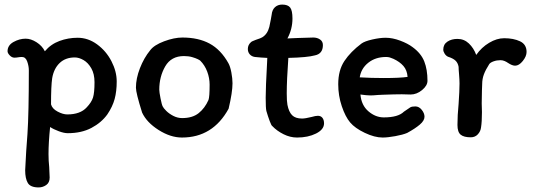

<svg xmlns="http://www.w3.org/2000/svg" viewBox="-20 -597 2327 839"><path d="M43 -345Q32 -345 22.5 -355Q13 -365 13 -373Q13 -399 39 -413.5Q65 -428 92 -428Q115 -428 139.5 -412.5Q164 -397 176 -373Q202 -404 240 -418Q278 -432 319 -432Q365 -432 404.5 -403Q444 -374 467 -329.5Q490 -285 490 -241Q490 -198 481 -164.5Q472 -131 449 -97Q423 -61 379.5 -38Q336 -15 276 -15Q260 -15 237 -23.5Q214 -32 199 -42Q192 26 192 76Q192 106 195 133Q197 165 197 179Q197 201 182 211.5Q167 222 149 222Q113 222 101.5 202.5Q90 183 90 147Q94 61 100 -12Q106 -102 106 -290Q106 -308 99 -328Q92 -348 76 -348Q67 -348 59 -346.5Q51 -345 43 -345ZM274 -97Q331 -97 359 -128Q380 -150 386.5 -171Q393 -192 393 -238Q393 -274 379 -298.5Q365 -323 345 -334.5Q325 -346 307 -346Q266 -346 240.5 -321.5Q215 -297 208 -255Q203 -222 203 -141Q208 -122 231.5 -109.5Q255 -97 274 -97Z M996 -233Q996 -194 979 -122Q910 4 775 4Q725 4 673 -29Q621 -62 601 -105Q574 -191 574 -214Q574 -254 591.5 -299Q609 -344 636 -377Q653 -400 697 -416.5Q741 -433 777 -433Q847 -433 896 -406.5Q945 -380 978 -321Q986 -307 991 -280.5Q996 -254 996 -233ZM896 -227Q896 -256 885.5 -284Q875 -312 855 -332Q853 -334 844 -338.5Q835 -343 819.5 -347.5Q804 -352 784 -352Q728 -352 702 -307Q676 -262 676 -205Q676 -195 681.5 -167Q687 -139 691 -132Q694 -125 706.5 -112.5Q719 -100 737.5 -90.5Q756 -81 776 -81Q821 -81 848 -102.5Q875 -124 891 -160Q896 -173 896 -227Z M1063 -383Q1063 -401 1077 -413Q1080 -416 1087 -418.5Q1094 -421 1098 -423Q1120 -430 1126 -434Q1149 -448 1157 -480Q1165 -518 1167 -532Q1169 -554 1181.5 -565.5Q1194 -577 1213 -577Q1238 -577 1248 -564Q1258 -551 1258 -516Q1258 -470 1236 -429Q1250 -429 1282 -431Q1330 -433 1349 -433Q1366 -433 1378.5 -424.5Q1391 -416 1391 -400Q1391 -362 1356 -355Q1324 -346 1240 -344Q1233 -246 1233 -189Q1233 -154 1236 -139Q1242 -108 1256.5 -93.5Q1271 -79 1300 -79Q1314 -79 1342 -86Q1359 -91 1369 -91Q1382 -91 1389 -82Q1396 -73 1396 -58Q1396 -31 1361 -13.5Q1326 4 1278 4Q1248 4 1219 -10.5Q1190 -25 1170 -46Q1166 -48 1158.5 -68Q1151 -88 1144 -112Q1141 -124 1141 -170Q1141 -214 1147 -322L1148 -344Q1141 -344 1122 -345.5Q1103 -347 1094 -348Q1080 -350 1071.5 -359.5Q1063 -369 1063 -383Z M1560 -407Q1574 -417 1607 -424.5Q1640 -432 1665 -432Q1695 -432 1728.5 -419.5Q1762 -407 1783 -391Q1820 -364 1834 -328.5Q1848 -293 1848 -244Q1848 -223 1824.5 -203.5Q1801 -184 1774 -184L1736 -185Q1707 -185 1653 -183L1632 -182Q1610 -180 1599 -180Q1583 -180 1555 -184Q1559 -137 1590 -110.5Q1621 -84 1657 -84Q1720 -84 1745 -109Q1766 -124 1773 -128Q1780 -132 1795 -132Q1811 -132 1823 -117Q1835 -102 1835 -87Q1835 -70 1814.5 -52.5Q1794 -35 1759 -16Q1740 -8 1707 -2Q1674 4 1652 4Q1617 4 1574 -16.5Q1531 -37 1510 -62Q1489 -87 1473.5 -133Q1458 -179 1458 -229Q1458 -290 1485 -330.5Q1512 -371 1560 -407ZM1761 -261Q1759 -290 1743 -308.5Q1727 -327 1699 -340Q1690 -344 1683 -346Q1676 -348 1667 -348Q1621 -348 1589.5 -323Q1558 -298 1552 -259Q1602 -256 1657 -256Q1728 -256 1761 -261Z M2037 3Q2007 3 1993 -8.5Q1979 -20 1979 -51Q1979 -93 1984 -143Q1988 -201 1988 -232Q1988 -248 1986 -272Q1984 -294 1984 -305Q1981 -322 1970.5 -332Q1960 -342 1938 -349Q1929 -353 1923 -362.5Q1917 -372 1917 -380Q1917 -403 1935 -415Q1953 -427 1979 -427Q2008 -427 2029 -407Q2050 -387 2061 -357Q2084 -390 2117.5 -410Q2151 -430 2183 -430Q2224 -430 2252.5 -416.5Q2281 -403 2281 -370Q2281 -351 2264.5 -330.5Q2248 -310 2231 -310Q2218 -310 2200 -322Q2193 -327 2184.5 -330.5Q2176 -334 2167 -334Q2151 -334 2137 -329Q2123 -324 2118 -317Q2102 -292 2094.5 -272Q2087 -252 2087 -229Q2087 -212 2086 -202L2085 -145L2086 -107Q2086 -65 2082 -40Q2080 -23 2068 -10Q2056 3 2037 3Z"/></svg>

Font: Itim
Style: Regular
Weight: 400
Designer: Suppakit Chalermlarp
Version: Version 1.002g